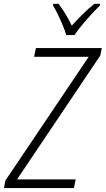

<svg xmlns="http://www.w3.org/2000/svg" viewBox="-45 -959 539 979"><path d="M-24.9 0 -17.6 -38.1 407.2 -669.4H128.9L138.2 -713.9H474.1L466.3 -675.8L42 -44.4H340.8L332 0ZM293 -780.3Q287.1 -801.3 275.1 -829.6Q263.2 -857.9 250 -885.3Q236.8 -912.6 225.6 -930.7L226.6 -939.5H253.9Q264.6 -924.8 276.6 -906.7Q288.6 -888.7 300 -868.4Q311.5 -848.1 320.8 -828.1Q346.7 -856.4 376.5 -886.2Q406.2 -916 436 -939.5H465.3L464.4 -930.7Q445.8 -912.6 420.9 -885.7Q396 -858.9 372.8 -830.8Q349.6 -802.7 335 -780.3Z"/></svg>

Font: Open Sans SemiCondensed Light
Style: Italic
Weight: 300
Width: 4
Italic angle: -12°
Designer: Monotype Design Team
Foundry: Monotype Imaging Inc.
Version: Version 3.000